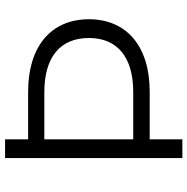

<svg xmlns="http://www.w3.org/2000/svg" viewBox="-11 -729 740 758"><g transform="rotate(-90 359.0 -350.0)"><path d="M376 -609H188V-700H114V0H188V-129H376C554 -129 662 -219 662 -369C662 -519 554 -609 376 -609ZM374 -194H188V-545H374C514 -545 588 -481 588 -369C588 -258 514 -194 374 -194Z"/></g></svg>

Font: Montserrat Lite
Style: Regular
Weight: 400
Designer: Julieta Ulanovsky
Foundry: Julieta Ulanovsky
Version: Version 7.200;PS 007.200;hotconv 1.0.88;makeotf.lib2.5.64775